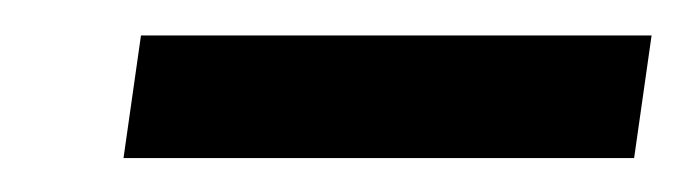

<svg xmlns="http://www.w3.org/2000/svg" viewBox="-20 -726 397 111"><path d="M356.7 -705.5 346.6 -634.6H51.4L61.5 -705.5Z"/></svg>

Font: Pathway Extreme 8pt Thin
Style: Italic
Weight: 100
Italic angle: -8°
Designer: Eduardo Rodriguez Tunni
Foundry: Eduardo Rodriguez Tunni
Version: Version 1.000